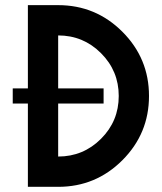

<svg xmlns="http://www.w3.org/2000/svg" viewBox="-20 -723 626 743"><path d="M205.1 -117.2Q302.2 -117.2 370.8 -185.8Q439.5 -254.4 439.5 -351.6Q439.5 -448.7 370.8 -517.3Q302.2 -585.9 205.1 -585.9V-380.9H380.9V-322.3H205.1ZM205.1 -703.1Q350.6 -703.1 453.6 -600.1Q556.6 -497.1 556.6 -351.6Q556.6 -206.1 453.6 -103Q350.6 0 205.1 0H87.9V-322.3H29.3V-380.9H87.9V-703.1Z"/></svg>

Font: Gerhaus
Style: Regular
Weight: 400
Designer: GGBotNet
Foundry: GGBotNet
Version: 1.01